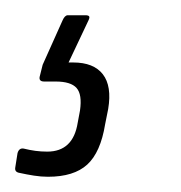

<svg xmlns="http://www.w3.org/2000/svg" viewBox="-48 -39 237 252"><path d="M15 193Q6 193 -3.5 191.5Q-13 190 -22 188Q-29 187 -28 181L-25 162Q-23 155 -17 156Q-9 158 -1.5 159Q6 160 14 160Q48 160 54 122L57 106Q60 85 52.5 76.5Q45 68 25 68H10Q3 68 4 62Q5 58 6 54Q7 50 8 46L34 -12Q37 -19 41 -19H64Q68 -19 69 -17.5Q70 -16 68 -12L42 43H48Q75 43 87 58.5Q99 74 94 104L90 124Q84 161 66.5 177Q49 193 15 193Z"/></svg>

Font: Sofia Sans Condensed Light
Style: Italic
Weight: 300
Italic angle: -9°
Version: Version 4.100